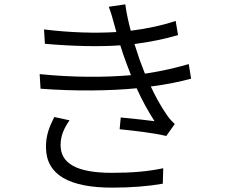

<svg xmlns="http://www.w3.org/2000/svg" viewBox="-20 -815 1040 881"><path d="M299 -263 229 -278C207 -234 190 -194 191 -138C192 -12 299 46 495 46C581 46 657 40 727 28L729 -43C657 -28 586 -22 493 -22C332 -22 258 -65 258 -149C258 -194 275 -228 299 -263ZM505 -700 514 -668C419 -662 303 -665 182 -680L186 -614C311 -603 435 -600 532 -607C540 -581 549 -554 560 -525L581 -470C467 -460 314 -459 162 -475L166 -408C321 -396 486 -398 607 -410C630 -359 658 -307 689 -259C657 -263 590 -271 534 -276L529 -222C597 -215 687 -205 743 -191L782 -246C768 -259 756 -272 746 -287C718 -327 693 -373 672 -418C744 -427 809 -441 857 -454L846 -521C799 -507 727 -489 645 -477L621 -540L597 -613C668 -622 740 -637 797 -654L786 -719C724 -698 651 -683 580 -674C569 -715 560 -757 555 -795L479 -784C489 -758 498 -728 505 -700Z"/></svg>

Font: Noto Sans KR DemiLight
Style: Regular
Weight: 350
Designer: Ryoko NISHIZUKA 西塚涼子 (kana, bopomofo & ideographs); Paul D. Hunt (Latin, Greek & Cyrillic); Sandoll Communications 산돌커뮤니
Foundry: Adobe
Version: Version 2.004;hotconv 1.0.118;makeotfexe 2.5.65603